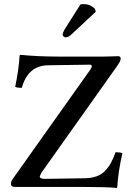

<svg xmlns="http://www.w3.org/2000/svg" viewBox="-20 -925 651 950"><path d="M34.2 -15.1Q34.2 -27.8 42 -38.1L425.8 -579.1Q434.1 -590.8 434.1 -597.2Q434.1 -605 423.8 -605L220.2 -602.1Q119.1 -602.1 87.9 -490.2Q67.4 -490.2 55.2 -495.1Q73.2 -583 77.1 -650.9L81.1 -653.8Q164.6 -645 277.8 -645H492.2Q509.3 -645 533.9 -646Q558.6 -647 563 -647Q577.1 -647 577.1 -636.2Q577.1 -627.9 573.2 -620.4Q569.3 -612.8 554.2 -590.8L186 -71.8Q176.8 -55.2 176.8 -51.8Q176.8 -40 202.1 -40L397.9 -43Q432.1 -43.5 457.5 -52.5Q482.9 -61.5 500.5 -80.3Q518.1 -99.1 529.3 -119.9Q540.5 -140.6 551.8 -171.9Q572.8 -171.9 585.9 -167Q564.9 -78.6 560.1 2Q560.1 2.9 558.8 3.9Q557.6 4.9 557.1 4.9Q509.8 0 395 0H53.2Q34.2 0 34.2 -15.1ZM377.9 -902.8Q383.8 -904.8 393.1 -904.8Q426.3 -904.8 449.2 -881.8L454.1 -867.2L336.9 -757.8Q319.3 -740.2 305.2 -740.2Q299.3 -740.2 294.7 -744.4Q290 -748.5 290 -752.9Q290 -762.2 299.8 -779.8Z"/></svg>

Font: Common Serif Medium
Style: Regular
Weight: 500
Designer: Philipp H. Poll, Khaled Hosny
Foundry: Stefan Peev, Context Ltd.
Version: Version 1.026